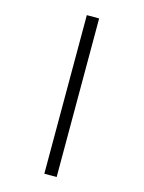

<svg xmlns="http://www.w3.org/2000/svg" viewBox="-135 -871 811 1084"><g transform="rotate(15 270.0 -328.5)"><path d="M234 -792H306V135H234Z"/></g></svg>

Font: lkorean25
Style: Book
Weight: 400
Designer: Jelle Bosma - Monotype Design Team
Foundry: Monotype Imaging Inc.
Version: Version 2.003